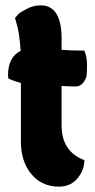

<svg xmlns="http://www.w3.org/2000/svg" viewBox="-20 -697 354 717"><path d="M210 -376V-229Q210 -131 295 -99Q295 -62 269.5 -31Q244 0 200 0Q136 0 97 -47Q58 -94 58 -169V-387Q32 -394 11 -404L10 -416Q10 -484 57 -507Q53 -576 40 -616L36 -630Q40 -635 47.5 -643Q55 -651 80 -664Q105 -677 132 -677Q210 -677 210 -552V-511Q242 -508 295 -508Q305 -483 305 -455.5Q305 -428 303.5 -415.5Q302 -403 291 -388.5Q280 -374 262 -374Q244 -374 210 -376Z"/></svg>

Font: Chela One Cyrilic
Style: Regular
Weight: 400
Designer: Miguel Hernandez
Foundry: LatinoType
Version: Version 1.001